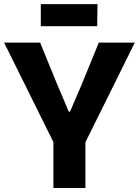

<svg xmlns="http://www.w3.org/2000/svg" viewBox="-20 -940 694 960"><path d="M247 0V-229.5L0.5 -727H180.5L269 -511L324 -381.5H330L385.5 -510.5L474 -727H654L407 -228.5V0ZM184 -809V-919.5H467.5L466 -809Z"/></svg>

Font: Spline Sans
Style: Bold
Weight: 700
Designer: Eben Sorkin, Mirko Velimirovic
Foundry: Sorkin Type
Version: Version 1.000; ttfautohint (v1.8.3)